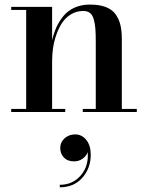

<svg xmlns="http://www.w3.org/2000/svg" viewBox="-20 -490 647 840"><path d="M29 -13.5H94.5V-446.5H29V-460H208V-313.5Q215 -345 227 -371.2Q239 -397.5 258.2 -420.8Q277.5 -444 307 -457Q336.5 -470 373.5 -470Q415 -470 443.2 -459Q471.5 -448 486.2 -426.8Q501 -405.5 507 -379.8Q513 -354 513 -319V-13.5H578.5V0H342V-13.5H399V-308Q399 -343 397.2 -365Q395.5 -387 390 -406Q384.5 -425 373.2 -433.5Q362 -442 344.5 -442Q315 -442 291.2 -427.8Q267.5 -413.5 252.2 -390.8Q237 -368 226.8 -338.8Q216.5 -309.5 212.2 -280.5Q208 -251.5 208 -223.5V-13.5H265.5V0H29ZM243.5 157Q243.5 132.5 262.5 115.2Q281.5 98 309 98Q338 98 357.5 122Q377 146 377 187Q377 246 340 287.8Q303 329.5 241.5 329.5V318.5Q298.5 318.5 333.8 277Q369 235.5 363.5 175.5Q358.5 192 341.8 204Q325 216 304.5 216Q275.5 216 259.5 199.2Q243.5 182.5 243.5 157Z"/></svg>

Font: Bodoni* 16pt Medium
Style: Regular
Weight: 500
Version: Version 2.3